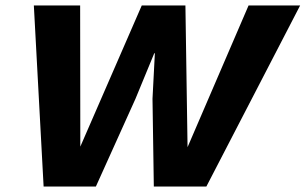

<svg xmlns="http://www.w3.org/2000/svg" viewBox="-20 -680 1114 700"><path d="M139 0 103.4 -660H272.2L272.8 -145.4L496.8 -660H656L663.8 -143.4L886.2 -660H1074.2L732.4 0H540.8L536 -320L544.6 -485.8H542.4L474 -320L329.6 0Z"/></svg>

Font: Work Sans
Style: Italic
Weight: 400
Italic angle: -13°
Designer: Wei Huang
Foundry: Wei Huang
Version: Version 2.012